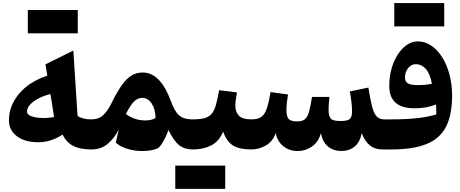

<svg xmlns="http://www.w3.org/2000/svg" viewBox="-20 -973 2998 1250"><path d="M288.1 -480.5 275.9 -554.2 457.5 -644 484.9 -218.3Q517.1 -195.8 573.7 -195.8H574.2V0H573.7Q500.5 0 456.1 -23.4Q411.6 -46.9 387.2 -96.7Q311 -46.9 229.5 -46.9Q142.1 -46.9 90.1 -86.2Q38.1 -125.5 38.1 -190.4Q38.1 -282.7 103 -361.3Q168 -439.9 288.1 -480.5ZM308.1 -360.8Q267.1 -350.6 232.4 -333Q197.8 -315.4 177 -293.2Q156.2 -271 156.2 -246.6Q156.2 -225.6 187.7 -215.1Q219.2 -204.6 267.1 -204.6Q284.2 -204.6 301.3 -206.8Q318.4 -209 332 -210.9Q325.7 -252.9 320.1 -288.1Q314.5 -323.2 308.1 -360.8ZM161.1 -755.9V-907.7H486.3V-755.9Z M908.7 -501Q1023.4 -501 1091.3 -317.9Q1108.9 -270 1127.2 -243.4Q1145.5 -216.8 1171.1 -206.3Q1196.8 -195.8 1235.4 -195.8H1235.8V0H1235.4Q1181.2 0 1146.2 -27.8Q1111.3 -55.7 1076.7 -126.5Q1067.4 -100.1 1054.7 -74.5Q1042 -48.8 1029.1 -30.5Q1016.1 -12.2 1005.9 -7.3Q966.3 10.3 907.2 10.3Q856.9 10.3 809.8 -3.7Q762.7 -17.6 733.9 -44.4L753.4 -130.9Q726.1 -74.2 681.9 -37.1Q637.7 0 574.2 0Q563.5 0 558.1 -8.1Q552.7 -16.1 552.7 -38.6V-157.2Q552.7 -179.7 558.1 -187.7Q563.5 -195.8 574.2 -195.8Q622.1 -195.8 651.4 -223.1Q680.7 -250.5 703.6 -296.9Q742.7 -376.5 774.7 -420.7Q806.6 -464.8 838.6 -482.9Q870.6 -501 908.7 -501ZM906.2 -335.9Q876.5 -335.9 852.5 -312Q828.6 -288.1 799.8 -231.4Q821.3 -213.9 854 -201.4Q886.7 -189 926.3 -189Q966.3 -189 992.7 -204.6Q991.7 -262.2 967.5 -299.1Q943.4 -335.9 906.2 -335.9Z M1121.1 256.8V105H1446.3V256.8ZM1235.8 0Q1225.1 0 1219.7 -8.1Q1214.4 -16.1 1214.4 -38.6V-157.2Q1214.4 -179.7 1219.7 -187.7Q1225.1 -195.8 1235.8 -195.8Q1284.7 -195.8 1314 -204.6Q1343.3 -213.4 1359.9 -234.6Q1376.5 -255.9 1386.5 -292.7Q1396.5 -329.6 1406.7 -385.7L1522.9 -371.6Q1518.6 -347.7 1515.4 -325.4Q1512.2 -303.2 1512.2 -284.7Q1512.2 -244.6 1535.2 -220.2Q1558.1 -195.8 1616.7 -195.8H1617.2V0H1616.7Q1537.1 0 1495.8 -26.6Q1454.6 -53.2 1432.6 -116.7Q1407.2 -53.2 1355.5 -26.6Q1303.7 0 1235.8 0Z M2201.7 9.8Q2148.4 9.8 2113.8 -20.5Q2079.1 -50.8 2069.3 -106.9Q2054.2 -49.3 2011.7 -19.5Q1969.2 10.3 1918.5 10.3Q1864.7 10.3 1825.4 -20.5Q1786.1 -51.3 1774.9 -106.9Q1756.8 -52.2 1710.9 -26.1Q1665 0 1617.2 0Q1606.4 0 1601.1 -8.1Q1595.7 -16.1 1595.7 -38.6V-157.2Q1595.7 -179.7 1601.1 -187.7Q1606.4 -195.8 1617.2 -195.8Q1659.2 -195.8 1681.9 -212.4Q1704.6 -229 1717.3 -267.8Q1730 -306.6 1741.7 -373.5L1855 -357.9Q1850.1 -328.6 1847.4 -302.5Q1844.7 -276.4 1844.7 -258.8Q1844.7 -217.3 1858.2 -200Q1871.6 -182.6 1914.6 -182.6Q1946.8 -182.6 1964.1 -196Q1981.4 -209.5 1991.5 -244.1Q2001.5 -278.8 2011.2 -341.8H2125Q2122.6 -324.2 2120.8 -300Q2119.1 -275.9 2119.1 -259.3Q2119.1 -217.3 2133.1 -201.2Q2147 -185.1 2196.8 -185.1Q2244.6 -185.1 2258.3 -199.5Q2272 -213.9 2272 -245.6Q2272 -278.8 2267.1 -316.9Q2262.2 -355 2257.3 -377.9L2378.4 -402.8Q2390.6 -325.2 2402.3 -279.8Q2414.1 -234.4 2432.4 -215.1Q2450.7 -195.8 2481.4 -195.8H2494.1V0H2473.1Q2418.5 0 2386 -28.1Q2353.5 -56.2 2335 -106.4Q2324.2 -49.3 2289.8 -19.8Q2255.4 9.8 2201.7 9.8Z M2923.3 -350.6Q2923.3 -224.6 2883.5 -147.5Q2843.8 -70.3 2756.6 -35.2Q2669.4 0 2526.9 0H2494.1Q2472.7 0 2472.7 -38.6V-157.2Q2472.7 -195.8 2494.1 -195.8H2526.4Q2627.9 -195.8 2700.4 -204.3Q2772.9 -212.9 2820.3 -228Q2820.3 -242.2 2820.1 -260Q2819.8 -277.8 2818.8 -293Q2759.8 -268.1 2678.2 -268.1Q2514.2 -268.1 2514.2 -413.6Q2514.2 -472.7 2528.8 -524.9Q2543.5 -577.1 2569.3 -617.4Q2595.2 -657.7 2628.7 -680.7Q2662.1 -703.6 2700.2 -703.6Q2746.6 -703.6 2787.1 -676.5Q2827.6 -649.4 2858.2 -601.3Q2888.7 -553.2 2906 -489Q2923.3 -424.8 2923.3 -350.6ZM2792 -427.7Q2779.8 -493.2 2752.2 -524.2Q2724.6 -555.2 2685.5 -555.2Q2657.2 -555.2 2637 -529.5Q2616.7 -503.9 2616.7 -467.8Q2616.7 -441.9 2635.7 -430.4Q2654.8 -418.9 2697.8 -418.9Q2722.2 -418.9 2747.6 -421.1Q2772.9 -423.3 2792 -427.7ZM2546.9 -801.3V-953.1H2872.1V-801.3Z"/></svg>

Font: Pinar-DS3-FD ExtraBold
Style: Regular
Weight: 800
Designer: Amin Abedi
Version: Version 3.000